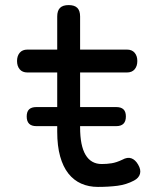

<svg xmlns="http://www.w3.org/2000/svg" viewBox="-20 -725 640 755"><path d="M123 -229Q104 -229 94.5 -238.5Q85 -248 85 -267Q85 -286 94.5 -295Q104 -304 123 -304H205V-440H88Q68 -440 57.5 -452.5Q47 -465 47 -485Q47 -505 57.5 -517.5Q68 -530 88 -530H205V-660Q205 -683 216 -694Q227 -705 250 -705Q273 -705 284 -694Q295 -683 295 -660V-530H479Q499 -530 509.5 -517.5Q520 -505 520 -485Q520 -465 509.5 -452.5Q499 -440 479 -440H295V-304H437Q456 -304 465.5 -295Q475 -286 475 -267Q475 -248 465.5 -238.5Q456 -229 437 -229H295V-224Q295 -152 316.5 -116Q338 -80 380 -80Q400 -80 419 -83Q438 -86 461 -97Q481 -108 496.5 -102.5Q512 -97 523 -78Q535 -58 530.5 -41.5Q526 -25 507 -15Q477 1 442 5.5Q407 10 365 10Q329 10 299.5 -3Q270 -16 249 -42.5Q228 -69 216.5 -110Q205 -151 205 -207V-229Z"/></svg>

Font: Maple Mono NF
Style: Regular
Weight: 400
Monospace: yes
Designer: subframe7536
Version: Version 7.000